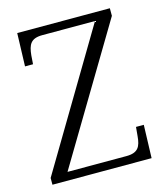

<svg xmlns="http://www.w3.org/2000/svg" viewBox="-108 -797 764 881"><g transform="rotate(-15 274.5 -357.0)"><path d="M32 0H503L508 -157H471L467 -114C463 -66 450 -39 394 -39H114L496 -678V-714H56L51 -557H89L92 -599C97 -648 109 -675 165 -675H415L32 -32Z"/></g></svg>

Font: Noto Serif Lao Light
Style: Regular
Weight: 300
Designer: Monotype Design Team
Foundry: Monotype Imaging Inc.
Version: Version 2.003